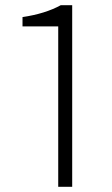

<svg xmlns="http://www.w3.org/2000/svg" viewBox="-20 -722 433 742"><path d="M205 -620H67V-656Q155 -669 215 -702H259V0H205Z"/></svg>

Font: Nebula Sans Light
Style: Regular
Weight: 300
Designer: Paul D. Hunt for Adobe (as Source Sans)
Foundry: Nebula Entertainment & Broadcasting LLC
Version: Version 1.010